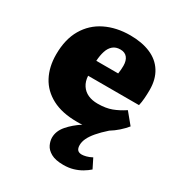

<svg xmlns="http://www.w3.org/2000/svg" viewBox="-182 -652 958 1026"><g transform="rotate(30 296.5 -139.5)"><path d="M359 250Q310 250 282.5 234.5Q255 219 244.5 196.5Q234 174 234 153Q234 113 264.5 77.5Q295 42 340 13Q332 14 323.5 14Q315 14 306 14Q215 14 153.5 -18.5Q92 -51 61.5 -108.5Q31 -166 31 -242Q31 -336 68.5 -400Q106 -464 172.5 -496.5Q239 -529 324 -529Q396 -529 449 -506.5Q502 -484 530.5 -438.5Q559 -393 559 -328Q559 -302 557 -276Q555 -250 550 -229H236Q238 -195 253.5 -171.5Q269 -148 294.5 -136.5Q320 -125 354 -125Q404 -125 440 -138.5Q476 -152 512 -176L568 -108Q550 -86 528 -66.5Q506 -47 480 -31Q445 0 423.5 25.5Q402 51 392 72.5Q382 94 382 114Q382 134 390.5 143.5Q399 153 417 153Q427 153 443 149Q459 145 478 135L507 193Q490 208 468 221Q446 234 419 242Q392 250 359 250ZM234 -320H369Q371 -333 372 -345Q373 -357 373 -369Q373 -401 358.5 -419Q344 -437 316 -437Q288 -437 270.5 -422Q253 -407 244.5 -380.5Q236 -354 234 -320Z"/></g></svg>

Font: Literata ExtraBold
Style: Regular
Weight: 800
Designer: Latin by Veronika Burian and Jose Scaglione. Greek by Irene Vlachou. Cyrillic by Vera Evstafieva.
Foundry: TypeTogether
Version: Version 3.103;gftools[0.9.29]